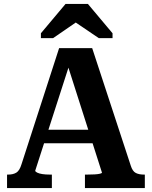

<svg xmlns="http://www.w3.org/2000/svg" viewBox="-20 -961 776 981"><path d="M190 -298H468L476 -229H181ZM315 -661 337 -638 160 -89Q160 -84 170 -79Q180 -74 196.5 -71.5Q213 -69 234 -69H245V0H16V-69H22Q47 -69 63.5 -79Q80 -89 90 -122L282 -715H451L648 -115Q657 -86 673.5 -77.5Q690 -69 715 -69H720V0H414V-69H427Q448 -69 464.5 -70Q481 -71 491 -73.5Q501 -76 501 -79ZM429 -941H315L189 -791V-766H251L405 -872L330 -871L485 -766H555V-791Z"/></svg>

Font: Roboto Serif 20pt SemiBold
Style: Regular
Weight: 600
Version: Version 1.008